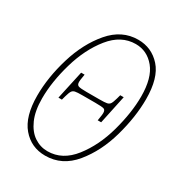

<svg xmlns="http://www.w3.org/2000/svg" viewBox="-175 -837 888 961"><g transform="rotate(30 268.5 -357.0)"><path d="M45 -230Q45 -336 80 -451.5Q115 -567 182.5 -646Q250 -725 344 -725Q422 -725 474 -667Q526 -609 526 -486Q526 -384 493.5 -268Q461 -152 394 -70.5Q327 11 229 11Q148 11 96.5 -49.5Q45 -110 45 -230ZM498 -486Q498 -593 454 -646.5Q410 -700 344 -700Q260 -700 198.5 -623.5Q137 -547 105 -436.5Q73 -326 73 -230Q73 -158 94.5 -109.5Q116 -61 151 -37.5Q186 -14 228 -14Q314 -14 375.5 -92.5Q437 -171 467.5 -282Q498 -393 498 -486ZM178 -439H198L195 -420Q192 -404 192 -394Q192 -377 203 -373Q214 -369 249 -369H323Q355 -369 367 -371.5Q379 -374 385 -383Q391 -392 398 -417L404 -439H424L389 -274H369L372 -293Q375 -310 375 -319Q375 -337 364 -340.5Q353 -344 315 -344H241Q210 -344 198.5 -341.5Q187 -339 181 -330Q175 -321 168 -296L162 -274H142Z"/></g></svg>

Font: Noto Serif CondThin
Style: Italic
Weight: 250
Width: 3
Italic angle: -12°
Designer: Monotype Design Team
Foundry: Monotype Imaging Inc.
Version: Version 1.001